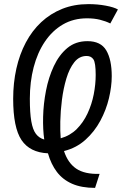

<svg xmlns="http://www.w3.org/2000/svg" viewBox="-20 -729 600 933"><path d="M442 184Q376 184 330.5 164Q285 144 256.5 106.5Q228 69 213 16Q125 12 84.5 -48.5Q44 -109 44 -249Q44 -326 59.5 -395.5Q75 -465 105.5 -522.5Q136 -580 180.5 -621.5Q225 -663 282.5 -686Q340 -709 410 -709Q454 -709 494 -701.5Q534 -694 553 -683L516 -615Q494 -626 466 -633Q438 -640 403 -640Q337 -640 285.5 -610Q234 -580 198 -526.5Q162 -473 143.5 -402Q125 -331 125 -249Q125 -181 132 -140Q139 -99 154.5 -78.5Q170 -58 195 -51Q188 -99 189.5 -161.5Q191 -224 203.5 -288.5Q216 -353 241.5 -407.5Q267 -462 307 -495.5Q347 -529 405 -529Q470 -529 496.5 -484Q523 -439 523 -359Q523 -309 509.5 -252Q496 -195 467.5 -142Q439 -89 395 -49.5Q351 -10 291 5Q310 63 350.5 90.5Q391 118 464 116ZM275 -57Q321 -70 353 -102Q385 -134 405.5 -178Q426 -222 435.5 -270.5Q445 -319 445 -365Q445 -424 434 -440.5Q423 -457 401 -457Q365 -457 341 -426.5Q317 -396 302.5 -347.5Q288 -299 281 -244Q274 -189 273 -139Q272 -89 275 -57Z"/></svg>

Font: Ubuntu Sans Mono
Style: Italic
Weight: 400
Italic angle: -13.5°
Monospace: yes
Designer: Dalton Maag Ltd
Foundry: Dalton Maag Ltd
Version: Version 1.006